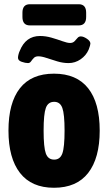

<svg xmlns="http://www.w3.org/2000/svg" viewBox="-20 -879 510 907"><path d="M235 8Q129 8 74.5 -62Q20 -132 20 -262Q20 -393 74 -462Q128 -531 235 -531Q342 -531 396.5 -462Q451 -393 451 -262Q451 -132 396.5 -62Q342 8 235 8ZM236 -125Q264 -125 274.5 -154Q285 -183 285 -262Q285 -340 274.5 -369Q264 -398 236 -398Q207 -398 196.5 -369Q186 -340 186 -262Q186 -183 196.5 -154Q207 -125 236 -125ZM112 -581Q100 -581 82.5 -587Q65 -593 65 -606Q65 -613 67.5 -622.5Q70 -632 73 -638Q101 -709 169 -709Q196 -709 223.5 -701Q251 -693 274.5 -684.5Q298 -676 311 -676Q324 -676 332 -684Q340 -692 346 -699.5Q352 -707 362 -707Q374 -707 390.5 -696Q407 -685 407 -673Q407 -666 399 -645Q387 -617 361 -599Q335 -581 304 -581Q278 -581 251 -589Q224 -597 200.5 -605Q177 -613 161 -613Q147 -613 139.5 -605Q132 -597 126.5 -589Q121 -581 112 -581ZM121 -759Q86 -759 86 -799V-819Q86 -859 121 -859H352Q387 -859 387 -819V-799Q387 -759 352 -759Z"/></svg>

Font: Asap Condensed ExtraBold
Style: Regular
Weight: 800
Width: 3
Designer: Pablo Cosgaya
Foundry: Omnibus-Type
Version: Version 3.001; ttfautohint (v1.8.4.7-5d5b)